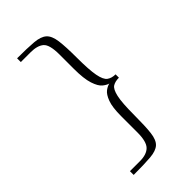

<svg xmlns="http://www.w3.org/2000/svg" viewBox="-185 -568 652 652"><g transform="rotate(-45 141.0 -242.0)"><path d="M153 -55V-133Q153 -176 161.5 -198.5Q170 -221 181.5 -229.5Q193 -238 203 -240Q194 -242 182 -251.5Q170 -261 161.5 -287Q153 -313 153 -361V-429Q153 -477 137 -490.5Q121 -504 89 -504H42Q42 -507 42 -510.5Q42 -514 42 -517Q42 -520 42 -522Q92 -522 121.5 -519.5Q151 -517 165 -504.5Q179 -492 183 -462.5Q187 -433 187 -380Q187 -322 192.5 -293Q198 -264 210 -255.5Q222 -247 240 -247Q240 -245 240 -242Q240 -239 240 -236Q240 -233 240 -231Q222 -231 210.5 -224Q199 -217 193 -190Q187 -163 187 -104Q187 -51 183.5 -21.5Q180 8 166.5 20.5Q153 33 123.5 35.5Q94 38 42 38Q42 35 42 32Q42 29 42 25.5Q42 22 42 20Q51 20 67 20Q83 20 90 20Q122 20 137.5 4.5Q153 -11 153 -55Z"/></g></svg>

Font: Genos ExtraLight
Style: Regular
Weight: 250
Designer: Robert E. Leuschke
Foundry: Robert E. Leuschke
Version: Version 1.010